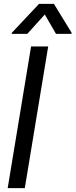

<svg xmlns="http://www.w3.org/2000/svg" viewBox="-20 -966 388 986"><path d="M267.6 -792 210 -891.6 120.1 -792H40L41 -797.9L180.7 -946.3H256.8L347.7 -797.9L346.7 -792ZM227.5 -727.5 107.4 0H19.5L139.6 -727.5Z"/></svg>

Font: Inter Tight
Style: Italic
Weight: 400
Italic angle: -9.39999°
Designer: Rasmus Andersson
Foundry: rsms
Version: Version 3.002